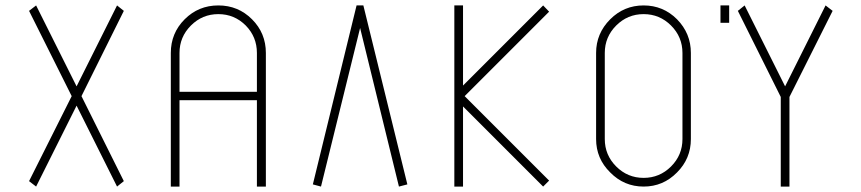

<svg xmlns="http://www.w3.org/2000/svg" viewBox="-20 -687 3172 707"><path d="M280 -333 436 -20 411 0 262 -298 113 0 87 -20 244 -333 87 -647 113 -667 262 -369 411 -667 436 -647Z M908 -616Q959 -565 959 -492V0H926V-318H641V0H609V-492Q609 -565 660 -616Q711 -667 784 -667Q857 -667 908 -616ZM926 -492Q926 -551 885 -593Q843 -635 784 -635Q725 -635 683 -593Q641 -551 641 -492V-349H926Z M1449 0 1306 -584 1162 0 1132 -8 1293 -667H1318L1480 -8Z M1691 -333 2002 -22 1980 0 1685 -295V0H1653V-667H1685V-372L1980 -667L2002 -644Z M2473 -616Q2524 -564 2524 -492V-175Q2524 -103 2473 -52Q2422 0 2350 0Q2278 0 2227 -52Q2175 -103 2175 -175V-492Q2175 -564 2227 -616Q2278 -667 2350 -667Q2422 -667 2473 -616ZM2493 -492Q2493 -551 2451 -593Q2409 -635 2350 -635Q2291 -635 2249 -593Q2207 -551 2207 -492V-175Q2207 -116 2249 -74Q2291 -32 2350 -32Q2409 -32 2451 -74Q2493 -116 2493 -175Z M3046 -647 2887 -330V0H2855V-330L2697 -647L2722 -667L2871 -369L3020 -667ZM2665 -667V-603H2633V-667Z"/></svg>

Font: Zector
Style: Regular
Weight: 400
Designer: GGBot
Version: 0.72